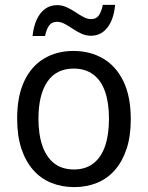

<svg xmlns="http://www.w3.org/2000/svg" viewBox="-20 -754 603 784"><path d="M283 10Q232 10 189 -7.5Q146 -25 115 -60.5Q84 -96 67 -148Q50 -200 50 -270Q50 -361 79 -422.5Q108 -484 160 -515Q212 -546 280 -546Q348 -546 401 -515Q454 -484 484 -422Q514 -360 514 -267Q514 -198 497 -146.5Q480 -95 449.5 -60Q419 -25 376.5 -7.5Q334 10 283 10ZM282 -62Q329 -62 361 -86.5Q393 -111 409 -157.5Q425 -204 425 -269Q425 -334 409 -380Q393 -426 360.5 -450Q328 -474 281 -474Q210 -474 173.5 -420.5Q137 -367 137 -269Q137 -204 153.5 -157.5Q170 -111 202 -86.5Q234 -62 282 -62ZM113 -607Q116 -635 123.5 -657.5Q131 -680 143.5 -697Q156 -714 173.5 -723.5Q191 -733 214 -733Q233 -733 252 -724.5Q271 -716 288 -704.5Q305 -693 321 -684.5Q337 -676 352 -676Q373 -676 383.5 -691Q394 -706 400 -734H450Q445 -676 419 -642Q393 -608 351 -608Q331 -608 312.5 -616.5Q294 -625 277 -636.5Q260 -648 244 -656.5Q228 -665 213 -665Q192 -665 181 -650.5Q170 -636 164 -607Z"/></svg>

Font: Noto Sans Mono SemiCondensed
Style: Regular
Weight: 400
Width: 4
Designer: Monotype Design Team
Foundry: Monotype Imaging Inc.
Version: Version 2.010